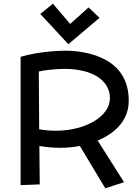

<svg xmlns="http://www.w3.org/2000/svg" viewBox="-20 -992 754 1034"><path d="M673 -439C681 -676 457 -719 329 -719C329 -719 202 -719 91 -686V5L194 1L192 -206C234 -198 274 -196 306 -196C346 -196 379 -200 410 -206L547 22L648 -11L506 -235C596 -273 669 -339 673 -439ZM329 -621C471 -621 572 -563 572 -463C572 -364 438 -288 282 -288C253 -288 221 -290 191 -296L189 -607C252 -621 329 -621 329 -621ZM457 -952 358 -863 265 -972 197 -917 348 -754 516 -896Z"/></svg>

Font: McLaren
Style: Regular
Weight: 400
Designer: Astigmatic (AOETI)
Foundry: Astigmatic (AOETI)
Version: Version 1.000